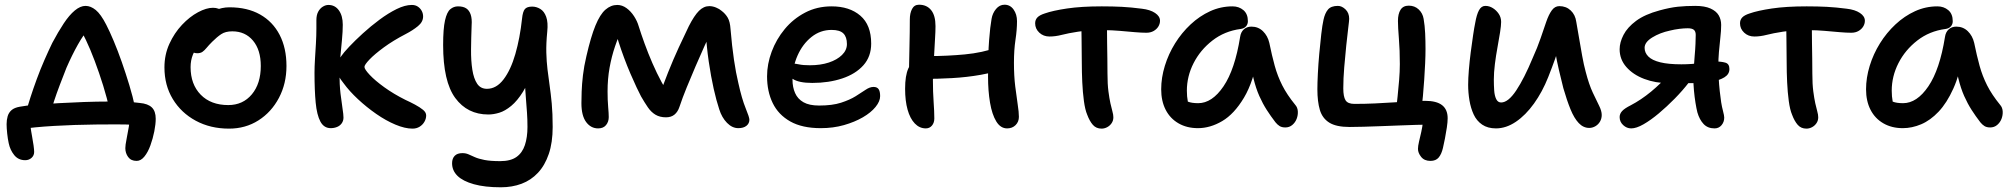

<svg xmlns="http://www.w3.org/2000/svg" viewBox="-20 -534 8536 815"><path d="M91 -62Q98 -86 109.5 -121.5Q121 -157 136 -198Q151 -239 168.5 -279Q186 -319 202 -352Q227 -399 250.5 -434.5Q274 -470 297.5 -489.5Q321 -509 343 -509Q365 -509 386.5 -491.5Q408 -474 431 -429Q445 -402 462.5 -360.5Q480 -319 497 -270.5Q514 -222 529 -172.5Q544 -123 553 -80L445 -68Q435 -116 418 -170.5Q401 -225 382 -275.5Q363 -326 345 -363.5Q327 -401 315 -415L361 -418Q335 -388 310.5 -344.5Q286 -301 262 -246Q247 -208 233.5 -172.5Q220 -137 209.5 -105Q199 -73 192 -45ZM560 149Q536 149 524 132.5Q512 116 512 95Q512 82 517 57.5Q522 33 527 3Q532 -27 532 -55L594 -1Q580 -2 550.5 -4Q521 -6 474 -6Q432 -6 386.5 -5.5Q341 -5 296.5 -3.5Q252 -2 209.5 0.5Q167 3 130.5 6.5Q94 10 65 15L107 -30Q107 -17 109.5 3Q112 23 116 44Q120 65 122.5 83.5Q125 102 125 111Q125 126 114 136Q103 146 87 146Q58 146 40.5 124.5Q23 103 17 74Q13 56 10.5 32.5Q8 9 8 -7Q8 -25 12.5 -40.5Q17 -56 29 -66.5Q41 -77 64 -81Q90 -86 132.5 -89.5Q175 -93 227.5 -96Q280 -99 336 -101Q392 -103 444 -103Q461 -103 482.5 -102.5Q504 -102 527 -101Q550 -100 573 -97Q608 -94 624.5 -78Q641 -62 641 -30Q641 -7 635 23.5Q629 54 618.5 83Q608 112 593 130.5Q578 149 560 149Z M952 12Q873 12 811 -21.5Q749 -55 713.5 -113.5Q678 -172 678 -248Q678 -302 699 -348Q720 -394 752.5 -428.5Q785 -463 820.5 -482Q856 -501 884 -501Q897 -501 907.5 -497Q918 -493 924 -485Q930 -477 930 -463Q930 -437 919.5 -417.5Q909 -398 877 -384Q848 -368 828.5 -347.5Q809 -327 799 -302.5Q789 -278 789 -249Q789 -176 832 -132Q875 -88 949 -88Q1011 -88 1049 -133.5Q1087 -179 1087 -254Q1087 -322 1054 -361.5Q1021 -401 966 -401Q937 -401 919 -389Q901 -377 881 -357Q866 -342 857 -331Q848 -320 839.5 -314Q831 -308 817 -308Q801 -308 791 -318.5Q781 -329 781 -356Q781 -380 796 -406Q811 -432 835.5 -454Q860 -476 891 -489.5Q922 -503 954 -503Q1030 -503 1084 -472.5Q1138 -442 1167 -386Q1196 -330 1196 -254Q1196 -179 1164 -118.5Q1132 -58 1077 -23Q1022 12 952 12Z M1731 12Q1699 12 1658.5 -5Q1618 -22 1577 -50.5Q1536 -79 1499.5 -113Q1463 -147 1439 -180Q1425 -197 1416.5 -213Q1408 -229 1408 -246Q1408 -257 1413 -270Q1418 -283 1428 -295Q1438 -310 1462.5 -336Q1487 -362 1520.5 -392.5Q1554 -423 1591 -450.5Q1628 -478 1663.5 -495.5Q1699 -513 1728 -513Q1743 -513 1753.5 -506Q1764 -499 1770 -488Q1776 -477 1776 -464Q1776 -441 1754 -423Q1732 -405 1703 -390Q1649 -362 1609.5 -333Q1570 -304 1548.5 -281.5Q1527 -259 1527 -250Q1527 -240 1549.5 -216Q1572 -192 1611.5 -163.5Q1651 -135 1701 -110Q1721 -101 1741.5 -90Q1762 -79 1775.5 -68Q1789 -57 1789 -44Q1789 -30 1781.5 -17Q1774 -4 1761 4Q1748 12 1731 12ZM1384 10Q1355 10 1340 -18Q1325 -46 1320 -98.5Q1315 -151 1315 -225Q1315 -251 1317 -283Q1319 -315 1321 -349Q1323 -383 1323 -414Q1323 -422 1323 -430.5Q1323 -439 1323 -448Q1323 -470 1330.5 -484Q1338 -498 1350 -505.5Q1362 -513 1374 -513Q1402 -513 1418.5 -490Q1435 -467 1435 -429Q1435 -401 1431.5 -364Q1428 -327 1424.5 -290.5Q1421 -254 1421 -225Q1421 -174 1425.5 -136Q1430 -98 1434 -73Q1438 -48 1438 -35Q1438 -21 1430.5 -10.5Q1423 0 1410.5 5Q1398 10 1384 10Z M2106 261Q2038 261 1991.5 248Q1945 235 1922 212.5Q1899 190 1899 159Q1899 139 1910 127.5Q1921 116 1943 116Q1957 116 1968.5 121Q1980 126 1995.5 133Q2011 140 2036.5 145Q2062 150 2103 150Q2147 150 2172 132.5Q2197 115 2208 82Q2219 49 2219 5Q2219 -27 2217 -55.5Q2215 -84 2212.5 -115Q2210 -146 2207.5 -185Q2205 -224 2204 -276L2243 -245Q2224 -183 2200 -144.5Q2176 -106 2150 -84.5Q2124 -63 2099.5 -55.5Q2075 -48 2053 -48Q1964 -48 1912.5 -118Q1861 -188 1861 -343Q1861 -412 1869 -447.5Q1877 -483 1891.5 -495Q1906 -507 1924 -507Q1946 -507 1959 -498.5Q1972 -490 1978 -472Q1984 -454 1982 -427Q1980 -373 1979.5 -324.5Q1979 -276 1985 -238Q1991 -200 2005.5 -178.5Q2020 -157 2047 -157Q2087 -157 2117.5 -197Q2148 -237 2167.5 -304.5Q2187 -372 2196 -455Q2199 -485 2208 -495.5Q2217 -506 2239 -506Q2257 -506 2273.5 -496Q2290 -486 2298.5 -462.5Q2307 -439 2303 -400Q2298 -349 2299 -311Q2300 -273 2304 -239.5Q2308 -206 2313 -171.5Q2318 -137 2322 -95Q2326 -53 2326 5Q2326 71 2309.5 119.5Q2293 168 2263.5 199.5Q2234 231 2194 246Q2154 261 2106 261Z M2519 11Q2488 11 2468 -16Q2448 -43 2448 -96Q2448 -114 2449 -145Q2450 -176 2454.5 -214.5Q2459 -253 2469 -295Q2488 -378 2507.5 -425.5Q2527 -473 2550 -493Q2573 -513 2600 -513Q2621 -513 2639.5 -499.5Q2658 -486 2671.5 -465Q2685 -444 2691 -423Q2701 -391 2716 -349.5Q2731 -308 2749.5 -265.5Q2768 -223 2788 -186Q2808 -149 2828 -125L2775 -116Q2794 -172 2816 -227Q2838 -282 2861 -332Q2884 -382 2904 -423Q2927 -468 2947 -488Q2967 -508 2991 -508Q3005 -508 3019.5 -502Q3034 -496 3043 -488Q3059 -476 3069 -459Q3079 -442 3081 -410Q3087 -338 3095.5 -280.5Q3104 -223 3114 -182Q3129 -114 3145 -75Q3161 -36 3161 -26Q3161 -10 3148.5 0Q3136 10 3114 10Q3088 10 3066 -12.5Q3044 -35 3033 -70Q3021 -106 3009.5 -157Q2998 -208 2988.5 -272.5Q2979 -337 2975 -410L3008 -419Q2991 -384 2971.5 -341Q2952 -298 2932.5 -252.5Q2913 -207 2895 -163Q2877 -119 2864 -80Q2857 -59 2843 -47.5Q2829 -36 2807 -36Q2781 -36 2762.5 -47Q2744 -58 2730 -78.5Q2716 -99 2701 -125Q2694 -138 2682 -163.5Q2670 -189 2656 -221.5Q2642 -254 2629 -289Q2616 -324 2605.5 -357Q2595 -390 2590 -417L2626 -423Q2606 -382 2591 -338Q2576 -294 2567.5 -246.5Q2559 -199 2559 -146Q2559 -109 2561.5 -80.5Q2564 -52 2564 -37Q2564 -17 2552.5 -3Q2541 11 2519 11Z M3464 10Q3385 10 3334.5 -18.5Q3284 -47 3260 -96.5Q3236 -146 3236 -210Q3236 -262 3255.5 -314.5Q3275 -367 3311 -410.5Q3347 -454 3397.5 -480.5Q3448 -507 3510 -507Q3586 -507 3632 -467.5Q3678 -428 3678 -349Q3678 -294 3645 -257Q3612 -220 3555 -201Q3498 -182 3428 -182Q3370 -182 3344.5 -199.5Q3319 -217 3319 -239Q3319 -251 3325 -257.5Q3331 -264 3346 -264Q3357 -264 3373 -260.5Q3389 -257 3418 -257Q3463 -257 3498 -268.5Q3533 -280 3554 -300.5Q3575 -321 3575 -347Q3575 -377 3560 -392Q3545 -407 3510 -407Q3462 -407 3424.5 -377Q3387 -347 3365.5 -298.5Q3344 -250 3344 -195Q3344 -164 3355 -139Q3366 -114 3390.5 -100Q3415 -86 3457 -86Q3513 -86 3550 -98Q3587 -110 3612 -125.5Q3637 -141 3654.5 -153Q3672 -165 3688 -165Q3703 -165 3709.5 -155.5Q3716 -146 3716 -126Q3716 -104 3696.5 -80Q3677 -56 3642.5 -36Q3608 -16 3562.5 -3Q3517 10 3464 10Z M3910 11Q3883 11 3863 -10Q3843 -31 3832.5 -68.5Q3822 -106 3822 -157Q3822 -213 3835.5 -243Q3849 -273 3867 -285Q3877 -291 3892 -293.5Q3907 -296 3927 -296Q4000 -296 4075 -303Q4150 -310 4214 -333L4251 -247Q4203 -227 4143.5 -216.5Q4084 -206 4021.5 -202.5Q3959 -199 3901 -199L3838 -214Q3839 -273 3840.5 -336.5Q3842 -400 3842 -451Q3842 -478 3851.5 -496Q3861 -514 3881 -514Q3914 -514 3932.5 -491Q3951 -468 3951 -423Q3951 -400 3949 -369.5Q3947 -339 3945.5 -306Q3944 -273 3942 -243.5Q3940 -214 3940 -194Q3940 -144 3943 -102Q3946 -60 3946 -31Q3946 -13 3936 -1Q3926 11 3910 11ZM4255 11Q4227 11 4209 -18.5Q4191 -48 4182.5 -98Q4174 -148 4174 -209Q4174 -305 4178.5 -363Q4183 -421 4189 -454Q4193 -478 4208 -496Q4223 -514 4244 -514Q4268 -514 4282.5 -493.5Q4297 -473 4297 -444Q4297 -408 4290.5 -365Q4284 -322 4284 -268Q4284 -212 4289.5 -167Q4295 -122 4300 -90Q4305 -58 4305 -38Q4305 -17 4291 -3Q4277 11 4255 11Z M4435 -379Q4409 -379 4391.5 -395.5Q4374 -412 4374 -435Q4374 -450 4383.5 -460Q4393 -470 4415 -477Q4449 -489 4509.5 -498Q4570 -507 4657 -507Q4704 -507 4742.5 -505Q4781 -503 4827 -497Q4862 -493 4883 -479Q4904 -465 4904 -446Q4904 -433 4897 -421.5Q4890 -410 4877 -402.5Q4864 -395 4846 -395Q4826 -395 4796.5 -397.5Q4767 -400 4733.5 -403Q4700 -406 4666 -406Q4598 -406 4556 -399.5Q4514 -393 4487 -386Q4460 -379 4435 -379ZM4656 12Q4633 12 4619 -4Q4605 -20 4595 -47Q4586 -68 4581 -105Q4576 -142 4574 -185Q4572 -228 4572 -269Q4572 -328 4571 -371Q4570 -414 4570 -442L4679 -449Q4679 -435 4679 -409.5Q4679 -384 4679.5 -352Q4680 -320 4680.5 -286Q4681 -252 4681 -222Q4681 -177 4685 -146.5Q4689 -116 4693.5 -95.5Q4698 -75 4702 -61Q4706 -47 4706 -36Q4706 -22 4698.5 -11Q4691 0 4679.5 6Q4668 12 4656 12Z M5065 10Q5018 10 4982.5 -10.5Q4947 -31 4928 -68Q4909 -105 4909 -155Q4909 -204 4924.5 -254.5Q4940 -305 4968 -350Q4996 -395 5034 -430.5Q5072 -466 5117 -486.5Q5162 -507 5212 -507Q5239 -507 5258 -491Q5277 -475 5277 -444Q5277 -431 5269 -422Q5261 -413 5246 -411Q5178 -402 5126.5 -362Q5075 -322 5046.5 -266Q5018 -210 5018 -149Q5018 -124 5022 -103.5Q5026 -83 5040 -51L4983 -131Q5006 -109 5022.5 -102.5Q5039 -96 5066 -96Q5125 -96 5173.5 -167.5Q5222 -239 5244 -377Q5247 -398 5260 -409.5Q5273 -421 5292 -421Q5321 -421 5341 -401.5Q5361 -382 5368 -352Q5379 -298 5391 -254.5Q5403 -211 5423 -171.5Q5443 -132 5478 -89Q5488 -78 5489 -61.5Q5490 -45 5484 -29.5Q5478 -14 5465.5 -3.5Q5453 7 5436 7Q5421 7 5411.5 1Q5402 -5 5394 -15Q5374 -41 5357 -67.5Q5340 -94 5325.5 -126.5Q5311 -159 5300.5 -202.5Q5290 -246 5283 -305L5322 -307Q5302 -189 5260.5 -119.5Q5219 -50 5168 -20Q5117 10 5065 10Z M6052 149Q6026 149 6012.5 132Q5999 115 5999 98Q5999 86 6003.5 67Q6008 48 6013 26Q6018 4 6020 -17L6045 -5Q6025 -5 5992.5 -4Q5960 -3 5921 -1.5Q5882 0 5842.5 1.5Q5803 3 5768 4Q5733 5 5709 5Q5652 5 5622.5 -13.5Q5593 -32 5582.5 -67.5Q5572 -103 5572 -155Q5572 -181 5574 -221.5Q5576 -262 5580 -306Q5584 -350 5588.5 -389Q5593 -428 5598 -450Q5604 -478 5617 -493.5Q5630 -509 5659 -509Q5676 -509 5691.5 -494Q5707 -479 5707 -454Q5707 -447 5703 -415.5Q5699 -384 5694.5 -340Q5690 -296 5686 -248.5Q5682 -201 5682 -159Q5682 -124 5691.5 -108.5Q5701 -93 5729 -93Q5775 -93 5817 -95Q5859 -97 5897 -99.5Q5935 -102 5968 -104Q6001 -106 6029 -106Q6078 -106 6101.5 -87.5Q6125 -69 6125 -32Q6125 -16 6121.5 7.5Q6118 31 6113.5 54Q6109 77 6105 94Q6099 120 6087 134.5Q6075 149 6052 149ZM5906 -66Q5909 -91 5912.5 -124.5Q5916 -158 5919 -194Q5922 -230 5922 -262Q5922 -291 5921 -318.5Q5920 -346 5918 -370Q5916 -394 5915 -413.5Q5914 -433 5914 -445Q5914 -475 5925 -492.5Q5936 -510 5960 -510Q5985 -510 6002 -494Q6019 -478 6023 -454Q6028 -425 6029.5 -392.5Q6031 -360 6031 -326Q6031 -300 6029.5 -266Q6028 -232 6025.5 -195.5Q6023 -159 6020 -126Q6017 -93 6014 -70Z M6330 11Q6295 11 6271.5 -5Q6248 -21 6235.5 -48Q6223 -75 6217.5 -108Q6212 -141 6212 -174Q6212 -201 6215 -237.5Q6218 -274 6223 -312.5Q6228 -351 6233 -384.5Q6238 -418 6242 -437Q6248 -472 6258 -490.5Q6268 -509 6285 -509Q6302 -509 6317 -499.5Q6332 -490 6342 -475Q6352 -460 6352 -441Q6352 -426 6347.5 -397Q6343 -368 6336.5 -333Q6330 -298 6325.5 -262Q6321 -226 6321 -196Q6321 -173 6322.5 -150.5Q6324 -128 6331 -113.5Q6338 -99 6352 -99Q6382 -99 6416 -150Q6450 -201 6486 -288Q6506 -332 6519.5 -371.5Q6533 -411 6543.5 -441.5Q6554 -472 6567 -490Q6580 -508 6599 -508Q6628 -508 6647.5 -489.5Q6667 -471 6671 -441Q6676 -413 6682.5 -374.5Q6689 -336 6696 -297Q6703 -258 6711 -229Q6725 -175 6741 -141Q6757 -107 6768 -85Q6779 -63 6779 -46Q6779 -31 6772 -18.5Q6765 -6 6752.5 1.5Q6740 9 6726 9Q6701 9 6681.5 -11.5Q6662 -32 6646.5 -70Q6631 -108 6616 -160Q6607 -196 6597.5 -236Q6588 -276 6581.5 -316Q6575 -356 6570 -390L6617 -393Q6610 -372 6601.5 -345Q6593 -318 6581 -284Q6569 -250 6552 -207Q6527 -144 6491.5 -94.5Q6456 -45 6414.5 -17Q6373 11 6330 11Z M7258 11Q7229 11 7211.5 -7.5Q7194 -26 7185 -57Q7181 -73 7177 -97.5Q7173 -122 7170.5 -149.5Q7168 -177 7168 -200Q7168 -217 7169.5 -243Q7171 -269 7173.5 -296.5Q7176 -324 7177 -348Q7178 -372 7178 -386Q7178 -401 7170 -407.5Q7162 -414 7144 -414Q7128 -414 7108 -411.5Q7088 -409 7068 -404Q7026 -395 6993.5 -375Q6961 -355 6961 -331Q6961 -310 6977 -294Q6993 -278 7027.5 -269.5Q7062 -261 7117 -261Q7138 -261 7160.5 -262.5Q7183 -264 7204 -266.5Q7225 -269 7240 -271Q7255 -273 7261 -273Q7287 -273 7304 -268Q7321 -263 7321 -241Q7321 -219 7300 -206Q7279 -193 7245 -187Q7211 -181 7172 -181H7063Q7007 -181 6959.5 -199Q6912 -217 6883.5 -249.5Q6855 -282 6855 -325Q6855 -354 6871.5 -386Q6888 -418 6925 -445.5Q6962 -473 7025 -490Q7069 -502 7102.5 -505.5Q7136 -509 7176 -509Q7216 -509 7240.5 -498Q7265 -487 7275.5 -469Q7286 -451 7286 -428Q7286 -404 7282.5 -374Q7279 -344 7276.5 -313.5Q7274 -283 7274 -256Q7274 -232 7275.5 -203Q7277 -174 7280 -147Q7283 -120 7286 -100Q7289 -81 7294 -62Q7299 -43 7299 -35Q7299 -16 7287.5 -2.5Q7276 11 7258 11ZM6904 11Q6885 11 6870 -3Q6855 -17 6855 -37Q6855 -51 6865.5 -62.5Q6876 -74 6902 -87Q6946 -110 6988.5 -145Q7031 -180 7069 -224L7149 -184Q7122 -149 7088.5 -115Q7055 -81 7021 -52.5Q6987 -24 6956.5 -6.5Q6926 11 6904 11Z M7427 -379Q7401 -379 7383.5 -395.5Q7366 -412 7366 -435Q7366 -450 7375.5 -460Q7385 -470 7407 -477Q7441 -489 7501.5 -498Q7562 -507 7649 -507Q7696 -507 7734.5 -505Q7773 -503 7819 -497Q7854 -493 7875 -479Q7896 -465 7896 -446Q7896 -433 7889 -421.5Q7882 -410 7869 -402.5Q7856 -395 7838 -395Q7818 -395 7788.5 -397.5Q7759 -400 7725.5 -403Q7692 -406 7658 -406Q7590 -406 7548 -399.5Q7506 -393 7479 -386Q7452 -379 7427 -379ZM7648 12Q7625 12 7611 -4Q7597 -20 7587 -47Q7578 -68 7573 -105Q7568 -142 7566 -185Q7564 -228 7564 -269Q7564 -328 7563 -371Q7562 -414 7562 -442L7671 -449Q7671 -435 7671 -409.5Q7671 -384 7671.5 -352Q7672 -320 7672.5 -286Q7673 -252 7673 -222Q7673 -177 7677 -146.5Q7681 -116 7685.5 -95.5Q7690 -75 7694 -61Q7698 -47 7698 -36Q7698 -22 7690.5 -11Q7683 0 7671.5 6Q7660 12 7648 12Z M8057 10Q8010 10 7974.5 -10.5Q7939 -31 7920 -68Q7901 -105 7901 -155Q7901 -204 7916.5 -254.5Q7932 -305 7960 -350Q7988 -395 8026 -430.5Q8064 -466 8109 -486.5Q8154 -507 8204 -507Q8231 -507 8250 -491Q8269 -475 8269 -444Q8269 -431 8261 -422Q8253 -413 8238 -411Q8170 -402 8118.5 -362Q8067 -322 8038.5 -266Q8010 -210 8010 -149Q8010 -124 8014 -103.5Q8018 -83 8032 -51L7975 -131Q7998 -109 8014.5 -102.5Q8031 -96 8058 -96Q8117 -96 8165.5 -167.5Q8214 -239 8236 -377Q8239 -398 8252 -409.5Q8265 -421 8284 -421Q8313 -421 8333 -401.5Q8353 -382 8360 -352Q8371 -298 8383 -254.5Q8395 -211 8415 -171.5Q8435 -132 8470 -89Q8480 -78 8481 -61.5Q8482 -45 8476 -29.5Q8470 -14 8457.5 -3.5Q8445 7 8428 7Q8413 7 8403.5 1Q8394 -5 8386 -15Q8366 -41 8349 -67.5Q8332 -94 8317.5 -126.5Q8303 -159 8292.5 -202.5Q8282 -246 8275 -305L8314 -307Q8299 -219 8271.5 -158Q8244 -97 8209 -60Q8174 -23 8135 -6.5Q8096 10 8057 10Z"/></svg>

Font: Shantell Sans Medium
Style: Regular
Weight: 500
Designer: Stephen Nixon, Anya Danilova, Shantell Martin
Foundry: Arrow Type
Version: Version 1.011;[c5ecc13dd]